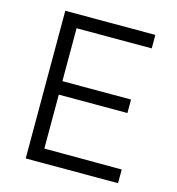

<svg xmlns="http://www.w3.org/2000/svg" viewBox="-107 -816 837 908"><g transform="rotate(15 311.0 -361.5)"><path d="M101 0H553V-67L174 -68V-332H510V-398H174V-657H542V-723H101Z"/></g></svg>

Font: United Sans Light
Style: Regular
Weight: 300
Designer: Pablo Impallari, Rodrigo Fuenzalida (Modified by Dan O. Williams)
Version: Version 1.000;PS 001.000;hotconv 1.0.88;makeotf.lib2.5.64775